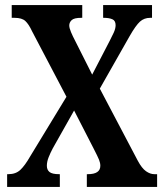

<svg xmlns="http://www.w3.org/2000/svg" viewBox="-20 -734 645 754"><path d="M8 0V-50H13Q42 -50 60 -67Q78 -84 98 -119L241 -354L106 -611Q93 -639 79.5 -651.5Q66 -664 37 -664H26V-714H303V-664H299Q271 -664 261.5 -655Q252 -646 252 -634Q252 -624 259 -607.5Q266 -591 274 -576L342 -441L411 -574Q419 -589 426.5 -605.5Q434 -622 434 -635Q434 -653 421 -658.5Q408 -664 388 -664H385V-714H577V-664H570Q546 -664 529.5 -649Q513 -634 489 -592L372 -386L521 -103Q537 -73 553.5 -61.5Q570 -50 586 -50H597V0H321V-50H325Q374 -50 374 -83Q374 -94 369 -106.5Q364 -119 347 -152L271 -300L187 -151Q178 -134 171 -116.5Q164 -99 164 -83Q164 -67 174.5 -58.5Q185 -50 212 -50H215V0Z"/></svg>

Font: Noto Serif Ethiopic ExtraCondensed
Style: Bold
Weight: 700
Width: 2
Designer: Monotype Design Team
Foundry: Monotype Imaging Inc.
Version: Version 2.102; ttfautohint (v1.8.4.7-5d5b)